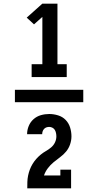

<svg xmlns="http://www.w3.org/2000/svg" viewBox="-20 -868 540 1056"><path d="M438 -306H62V-374H438ZM154 -444V-515H213V-775L167 -734L127 -771L213 -848H296V-515H347V-444ZM130 168V167Q130 150 130.5 132.5Q131 115 134.5 98Q138 81 144 65Q150 49 159 34Q168 19 179.5 6Q191 -7 204.5 -18Q218 -29 233 -37.5Q248 -46 261.5 -57.5Q275 -69 282.5 -85Q290 -101 290 -118Q290 -127 288 -136.5Q286 -146 281.5 -153.5Q277 -161 268.5 -165.5Q260 -170 251 -170Q243 -170 235.5 -167.5Q228 -165 222.5 -159Q217 -153 214.5 -145.5Q212 -138 212 -130H129Q129 -153 138 -175Q147 -197 164.5 -212.5Q182 -228 204.5 -234.5Q227 -241 251 -241Q275 -241 299.5 -233.5Q324 -226 341 -208.5Q358 -191 365.5 -167Q373 -143 373 -118Q373 -96 365.5 -74Q358 -52 343.5 -34.5Q329 -17 310.5 -3.5Q292 10 274.5 24.5Q257 39 243 57.5Q229 76 222 97H312V65H371V168Z"/></svg>

Font: Iosevka Curly Slab Extrabold
Style: Regular
Weight: 800
Monospace: yes
Designer: Belleve Invis
Foundry: Belleve Invis
Version: Version 22.1.2; ttfautohint (v1.8.4)